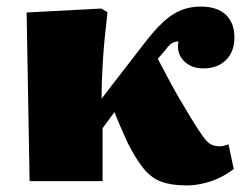

<svg xmlns="http://www.w3.org/2000/svg" viewBox="-20 -551 768 584"><path d="M548 13Q502 13 471.5 2Q441 -9 417.5 -37.5Q394 -66 369 -115Q361 -133 354 -148.5Q347 -164 340.5 -179.5Q334 -195 328 -210L292 -161V0H70L61 -513L288 -525L307 -514Q302 -472 298.5 -435.5Q295 -399 293 -367.5Q291 -336 290 -307.5Q289 -279 289 -251L418 -418Q451 -461 478 -485.5Q505 -510 532 -520.5Q559 -531 591 -531Q640 -531 666.5 -506.5Q693 -482 693 -437Q693 -394 667.5 -368.5Q642 -343 599 -343Q560 -343 538 -367Q516 -391 523 -425Q516 -425 510 -423Q504 -421 498 -416Q492 -411 484 -400L460 -372Q476 -342 491 -313.5Q506 -285 522.5 -256.5Q539 -228 559 -195Q583 -156 596.5 -137Q610 -118 621.5 -112Q633 -106 648 -106Q655 -106 660.5 -107.5Q666 -109 675 -112L691 -37Q672 -22 648 -10.5Q624 1 598 7Q572 13 548 13Z"/></svg>

Font: Literata Black
Style: Regular
Weight: 900
Designer: Latin by Veronika Burian and Jose Scaglione. Greek by Irene Vlachou. Cyrillic by Vera Evstafieva.
Foundry: TypeTogether
Version: Version 3.103;gftools[0.9.29]